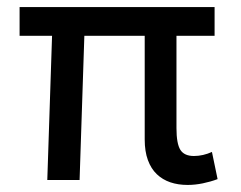

<svg xmlns="http://www.w3.org/2000/svg" viewBox="-20 -510 683 544"><path d="M511.5 14Q484.5 14 462.5 6.5Q440.5 -1 424.2 -16.5Q408 -32 399 -56.5Q390 -81 390 -115V-408.5H219L205.5 0H114L127.5 -408.5H35.5V-490H588V-408.5H480V-147Q480 -103 491 -85.5Q502 -68 529.5 -68Q542.5 -68 555.5 -71Q568.5 -74 580.5 -79.5L596.5 -2.5Q576.5 5 554.5 9.5Q532.5 14 511.5 14Z"/></svg>

Font: Geologica Cursive Light
Style: Regular
Weight: 300
Designer: Sindre Bremnes, Frode Helland
Foundry: Monokrom Skriftforlag AS
Version: Version 1.010;gftools[0.9.28]